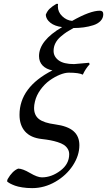

<svg xmlns="http://www.w3.org/2000/svg" viewBox="-20 -718 550 985"><path d="M159.2 -196.8Q154.8 -178.7 154.8 -164.1Q154.8 -126.5 180.2 -106.9Q205.6 -87.4 262.2 -80.1Q327.6 -71.3 357.4 -44.9Q387.2 -18.6 387.2 26.9Q387.2 79.6 354 130.6Q320.8 181.6 264.2 214.4Q207.5 247.1 145 247.1Q117.7 247.1 94.5 243.4Q71.3 239.7 57.4 234.6Q43.5 229.5 33.7 224.4Q23.9 219.2 20 215.8L16.1 211.9L19 201.2Q43.5 158.7 73.2 147Q95.7 147 133.8 169.4Q171.9 191.9 194.8 191.9Q244.1 191.9 289.6 157.7Q335 123.5 335 73.2Q335 57.6 327.1 45.2Q319.3 32.7 307.1 24.9Q294.9 17.1 275.6 11Q256.3 4.9 237.8 1.5Q219.2 -2 193.8 -4.9Q137.2 -11.2 108.6 -43.5Q80.1 -75.7 80.1 -128.9Q80.1 -271 249 -356.9Q217.3 -362.8 198.7 -381.8Q180.2 -400.9 180.2 -430.2Q180.2 -509.8 298.8 -579.1Q261.2 -583.5 238.8 -601.1Q216.3 -618.7 214.8 -642.1Q221.7 -660.6 234.4 -672.9Q247.1 -685.1 269 -698.2H277.8Q276.9 -694.3 276.9 -685.1Q276.9 -656.2 299.3 -634.8Q321.8 -613.3 350.1 -610.8Q442.4 -663.1 492.2 -663.1Q509.8 -663.1 509.8 -645Q509.8 -625 495.6 -610.4Q481.4 -595.7 458 -588.4Q434.6 -581.1 409.4 -577.6Q384.3 -574.2 356.9 -574.2Q336.4 -563 322.5 -554Q308.6 -544.9 291 -529.8Q273.4 -514.6 264.2 -496.3Q254.9 -478 254.9 -457Q254.9 -427.7 280.8 -408.4Q306.6 -389.2 359.9 -389.2Q367.2 -389.2 437 -396L439.9 -388.2Q418.9 -365.7 404.8 -335Q384.8 -345.2 333 -345.2Q313 -345.2 286.6 -334.5Q260.3 -323.7 234.4 -305.2Q208.5 -286.6 187.5 -257.6Q166.5 -228.5 159.2 -196.8Z"/></svg>

Font: Linear Smooth
Style: Italic
Weight: 400
Designer: Philipp H. Poll, Flanker
Foundry: Philipp H. Poll, reworked by Flanker
Version: Version 1.061 | FøM Fix